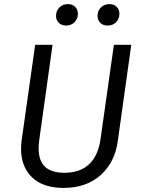

<svg xmlns="http://www.w3.org/2000/svg" viewBox="-20 -907 694 939"><path d="M556 -217Q542 -113 472 -50.5Q402 12 291 12Q190 12 136.5 -40Q83 -92 83 -179Q83 -200 86 -222L152 -688H237L172 -223Q169 -201 169 -181Q169 -121 200 -91.5Q231 -62 295 -62Q372 -62 416.5 -104.5Q461 -147 472 -229L537 -688H622ZM254 -829Q254 -854 270.5 -870.5Q287 -887 312 -887Q334 -887 347.5 -873.5Q361 -860 361 -840Q361 -815 344.5 -798.5Q328 -782 303 -782Q281 -782 267.5 -795.5Q254 -809 254 -829ZM457 -829Q457 -854 473.5 -870.5Q490 -887 515 -887Q537 -887 550.5 -873.5Q564 -860 564 -840Q564 -815 548 -798.5Q532 -782 506 -782Q484 -782 470.5 -795.5Q457 -809 457 -829Z"/></svg>

Font: Fira Sans TEST Book
Style: Italic
Weight: 350
Italic angle: -8°
Designer: Carrois Corporate & Edenspiekermann AG
Foundry: Carrois Corporate GbR & Edenspiekermann AG
Version: Version 4.201